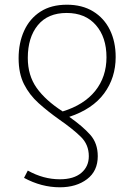

<svg xmlns="http://www.w3.org/2000/svg" viewBox="-20 -560 570 815"><path d="M264 -540Q329 -540 375.5 -511.5Q422 -483 446.5 -433Q471 -383 471 -318Q471 -230 422 -163.5Q373 -97 274 -64Q331 -24 363 12Q395 48 395 103Q395 166 349.5 200.5Q304 235 234 235Q156 235 82 195L98 164Q164 201 234 201Q293 201 325 174Q357 147 357 103Q357 54 323.5 21Q290 -12 231 -53Q183 -87 144 -122Q105 -157 82 -202.5Q59 -248 59 -313Q59 -378 82.5 -429.5Q106 -481 151.5 -510.5Q197 -540 264 -540ZM263 -505Q183 -505 140.5 -453Q98 -401 98 -314Q98 -240 135.5 -187Q173 -134 246 -87Q337 -115 384.5 -174.5Q432 -234 432 -317Q432 -402 387 -453.5Q342 -505 263 -505Z"/></svg>

Font: Noto Sans Mono Condensed ExtraLight
Style: Regular
Weight: 200
Width: 3
Designer: Monotype Design Team
Foundry: Monotype Imaging Inc.
Version: Version 2.014; ttfautohint (v1.8.4.7-5d5b)